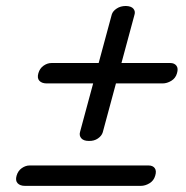

<svg xmlns="http://www.w3.org/2000/svg" viewBox="-20 -660 606 626"><path d="M269.5 -200.5Q252.5 -200.5 245 -209.2Q237.5 -218 241 -230L344.5 -613Q348 -624 360.5 -632.2Q373 -640.5 390.5 -640.5Q408 -640 415 -631.5Q422 -623 418.5 -612L315 -228.5Q311.5 -217 299.2 -208.5Q287 -200 269.5 -200.5ZM105 -421Q109.5 -437 122 -445.8Q134.5 -454.5 147.5 -454.5H535.5Q548.5 -454.5 555.2 -445.8Q562 -437 557 -421Q552.5 -405 538.5 -396.5Q524.5 -388 510 -388H132.5Q116.5 -388 108.5 -396.5Q100.5 -405 105 -421ZM34 -87Q38.5 -103 51 -111.8Q63.5 -120.5 76.5 -120.5H464.5Q478 -120.5 484.5 -111.8Q491 -103 486 -87Q481.5 -71 467.5 -62.5Q453.5 -54 439 -54H61.5Q45.5 -54 37.5 -62.5Q29.5 -71 34 -87Z"/></svg>

Font: Fraunces
Style: Bold Italic
Weight: 700
Italic angle: -16°
Version: Version 1.000;[b76b70a41]